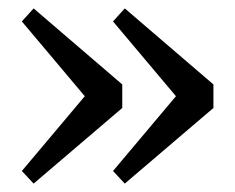

<svg xmlns="http://www.w3.org/2000/svg" viewBox="-20 -487 560 457"><path d="M277 -467 488 -286V-230L277 -50L249 -80L419 -282V-234L249 -436ZM60 -467 271 -286V-230L60 -50L32 -80L202 -282V-234L32 -436Z"/></svg>

Font: Source Serif 4 18pt Medium
Style: Regular
Weight: 500
Designer: Frank Grießhammer
Foundry: Adobe Systems Incorporated
Version: Version 4.004;hotconv 1.0.116;makeotfexe 2.5.65601